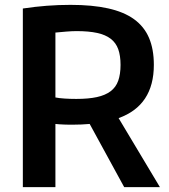

<svg xmlns="http://www.w3.org/2000/svg" viewBox="-20 -770 695 790"><path d="M349 -260Q316 -257 280 -257Q274 -257 264.5 -257Q255 -257 245 -257.5Q235 -258 225 -258.5Q215 -259 208 -260V0H74V-735Q173 -750 270 -750Q360 -750 425 -735.5Q490 -721 531.5 -691Q573 -661 593 -614.5Q613 -568 613 -503Q613 -336 468 -284L638 0H491ZM294 -363Q344 -363 378.5 -370.5Q413 -378 435 -394.5Q457 -411 466.5 -438Q476 -465 476 -503Q476 -541 466.5 -567.5Q457 -594 435.5 -610.5Q414 -627 379.5 -634.5Q345 -642 295 -642Q277 -642 252.5 -640Q228 -638 208 -636V-369Q223 -366 245.5 -364.5Q268 -363 294 -363Z"/></svg>

Font: Encode Sans Narrow
Style: SemiBold
Weight: 600
Designer: Pablo Impallari, Andres Torresi
Foundry: Pablo Impallari, Andres Torresi
Version: Version 1.000; ttfautohint (v1.00) -l 8 -r 50 -G 200 -x 14 -